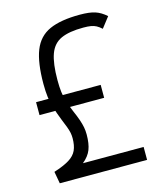

<svg xmlns="http://www.w3.org/2000/svg" viewBox="-119 -901 839 990"><g transform="rotate(-15 300.0 -406.5)"><path d="M76.5 0 65 -64Q118 -81 147.5 -99.2Q177 -117.5 188.8 -143.2Q200.5 -169 200.5 -207.5Q200.5 -223 197.8 -236.5Q195 -250 188.2 -268.8Q181.5 -287.5 169.5 -316Q154.5 -354.5 145 -384.5Q135.5 -414.5 131.5 -445.2Q127.5 -476 127.5 -516Q127.5 -629.5 153 -694.2Q178.5 -759 238.5 -786Q298.5 -813 401 -813Q452.5 -813 482.2 -803.2Q512 -793.5 540.5 -768L497 -712Q482.5 -725 470 -731.8Q457.5 -738.5 442 -741.2Q426.5 -744 401 -744Q325 -744 281.8 -724.2Q238.5 -704.5 220.5 -655Q202.5 -605.5 202.5 -516Q202.5 -480 205.8 -453.2Q209 -426.5 217 -401Q225 -375.5 238.5 -343Q253 -310 260.8 -287.2Q268.5 -264.5 272 -246.2Q275.5 -228 275.5 -207.5Q275.5 -158 263.2 -126.8Q251 -95.5 218.5 -69H542.5V0ZM66.5 -366.5V-435.5H411.5V-366.5Z"/></g></svg>

Font: Victor Mono Thin
Style: Regular
Weight: 100
Monospace: yes
Designer: Rune Bjørnerås
Version: Version 1.561;gftools[0.9.30]